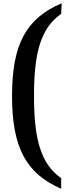

<svg xmlns="http://www.w3.org/2000/svg" viewBox="-20 -796 438 1180"><path d="M356 364V299C225 208 189 45 189 -207C189 -458 225 -620 356 -711L359 -776C138 -682 54 -520 54 -207C54 107 138 270 356 364Z"/></svg>

Font: Noto Serif Telugu
Style: Bold
Weight: 700
Designer: Jelle Bosma - Monotype Design Team
Foundry: Monotype Imaging Inc.
Version: Version 2.005